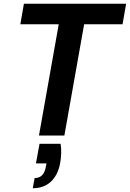

<svg xmlns="http://www.w3.org/2000/svg" viewBox="-20 -720 690 1020"><path d="M187 0 292 -591H88L107 -700H650L631 -591H427L322 0ZM154 280 164 226Q189 226 204 210.5Q219 195 224 163L227 148H171L190 44H302Q306 71 305 96Q304 121 300 144Q289 208 251.5 244Q214 280 154 280Z"/></svg>

Font: DM Sans 9pt
Style: Bold Italic
Weight: 700
Italic angle: -10°
Version: Version 4.004;gftools[0.9.30]